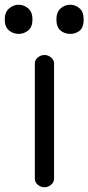

<svg xmlns="http://www.w3.org/2000/svg" viewBox="-65 -778 373 810"><path d="M123 12Q107 12 94.5 1.5Q82 -9 82 -24V-511Q82 -525 94.5 -535.5Q107 -546 123 -546Q138 -546 150.5 -535.5Q163 -525 163 -511V-24Q163 -9 150.5 1.5Q138 12 123 12ZM14 -635Q-10 -635 -27.5 -650Q-45 -665 -45 -696Q-45 -726 -27 -742Q-9 -758 14 -758Q36 -758 54 -742.5Q72 -727 72 -696Q72 -664 54 -649.5Q36 -635 14 -635ZM232 -635Q207 -635 190 -649.5Q173 -664 173 -696Q173 -727 190.5 -742.5Q208 -758 232 -758Q253 -758 270.5 -743Q288 -728 288 -696Q288 -662 271 -648.5Q254 -635 232 -635Z"/></svg>

Font: Hoogli Semibold
Style: Regular
Weight: 600
Designer: Anand Singh Naorem
Foundry: Brand New Type
Version: Version 1.00 b007